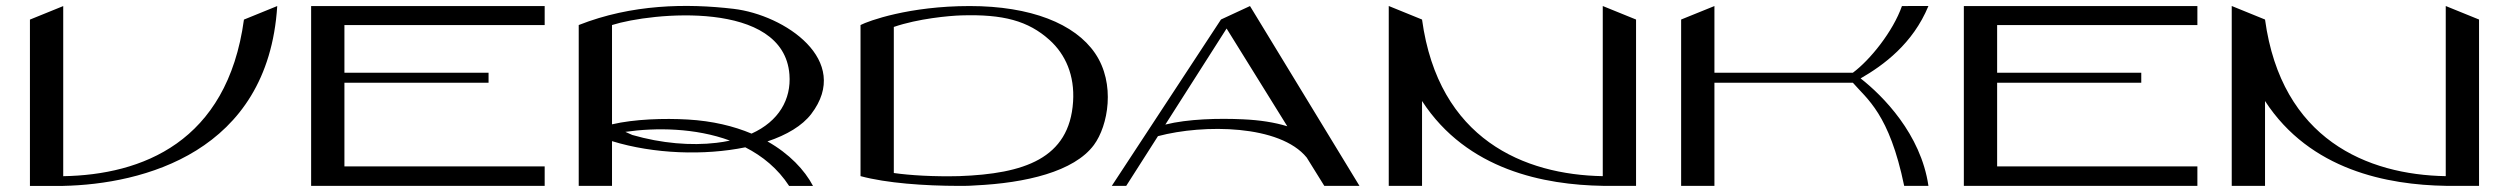

<svg xmlns="http://www.w3.org/2000/svg" viewBox="-20 -615 8297 635"><path d="M786.8 -550.2C731.4 -143.3 447.9 -36.7 189.1 -32.3V-594.9L79 -550.2V0H189.1V-0.2C450.2 -5.7 866.4 -109.5 896.9 -595Z M1781.4 -532.2V-595H1009V-0.3H1781.4V-64.6H1119.1V-341.4H1595.8V-374.5H1119.1V-532.2Z M2518.2 -147.3C2581.9 -168.6 2633.3 -199.1 2663 -238C2798.4 -415.3 2575.8 -565.8 2405.9 -585.8C2251.1 -603.9 2070.1 -601.6 1894 -532.2V-0.2H2004.1V-148.2C2142.4 -105.6 2309.9 -100.1 2444.9 -127.8C2501.9 -98.8 2552.5 -57.4 2589.9 0H2668.9C2640.9 -53.1 2590.6 -106.4 2518.2 -147.3ZM2349.2 -142.6C2265.5 -132.7 2168.3 -140.6 2071.2 -168.6C2071.7 -168.5 2062.6 -172.3 2048.2 -178.9C2148.7 -193.4 2279.5 -192.3 2394.1 -150C2379.9 -146.9 2364.9 -144.4 2349.2 -142.6ZM2255 -219.7C2176.5 -224.3 2078 -221.1 2004.1 -203.8V-532.2C2134.3 -573.5 2571.7 -617 2590.9 -368.5C2597.2 -286.5 2555.8 -213.8 2465.6 -173.1C2406.7 -197.9 2336.5 -215 2255 -219.7Z M3601.8 -438.8C3535 -536.8 3388.9 -595 3187.1 -595C2986.9 -595 2852.3 -545.9 2826 -532.2H2826V-32.5C2912.3 -9.2 3037.2 -0.4 3151.3 -0.2C3151.3 -0.2 3151.3 -0.2 3151.3 -0.2C3151.6 -0.2 3151.9 -0.2 3152.2 -0.2C3157.5 -0.2 3162.9 -0.2 3168.1 -0.2C3180.9 -0.3 3193.4 -0.9 3205.7 -1.8C3372.1 -9.7 3532.4 -47.1 3597.9 -135.6C3644.9 -199 3670.4 -338.1 3601.8 -438.8ZM3529 -278.6C3516.8 -90.2 3366.7 -40.2 3152.3 -32.5C3068.8 -30.4 2989.9 -35.1 2936.1 -42.8V-525.9C3016.5 -553.6 3119.7 -562.9 3158.9 -564.1C3297.8 -568.4 3380.6 -546.3 3451.3 -482.6C3504.1 -435 3534.6 -365.5 3529 -278.6Z M4114.1 -595 4018.3 -550.6 4018.2 -550.6 3657 -0.2H3704.7L3809.7 -164.7C3961.7 -205 4213.6 -202.4 4301.7 -93.9L4359.9 -0.2H4476.2ZM4091.2 -220.4C4010.4 -224.2 3908.6 -221.7 3834.1 -203L4036.7 -520.7L4237.4 -197.4C4194.2 -210.5 4147.2 -217.8 4091.2 -220.4Z M5280.8 -595.1V-32.4C5022.1 -36.9 4737.5 -153.2 4683.1 -550.4L4573 -595.2C4573 -595.1 4573 -595.1 4573 -595.1L4573 -595.1V-0.2H4683.1V-280.9C4832.5 -51.4 5089.2 -3.6 5280.8 -0.4V-0.2H5390.9V-550.4Z M6133.6 -355.7C6209.2 -399.2 6306.2 -470.1 6357.9 -595.2L6270.3 -595C6240.6 -510.7 6165 -416.7 6108 -374.5H5650.1V-595L5540 -550.4V-0.3H5650.1V-341.4H6108V-341.4C6154.4 -287.5 6228.5 -239 6277.7 -0.2L6357.9 -0.3C6332.9 -172.2 6206.4 -298.8 6133.6 -355.7Z M7247.4 -532.2V-595H6475V-0.3H7247.4V-64.6H6585.1V-341.4H7061.8V-374.5H6585.1V-532.2Z M8068.8 -595.1V-32.4C7810.1 -36.9 7525.5 -153.2 7471.1 -550.4L7361 -595.2C7361 -595.1 7361 -595.1 7361 -595.1L7361 -595.1V-0.2H7471.1V-280.9C7620.5 -51.4 7877.2 -3.6 8068.8 -0.4V-0.2H8178.9V-550.4Z"/></svg>

Font: Novoposelensky
Style: Regular
Weight: 400
Designer: Sasha Pavljenko
Version: Version 1.002;Fontself Maker 3.5.4